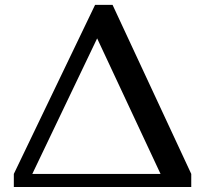

<svg xmlns="http://www.w3.org/2000/svg" viewBox="-20 -752 825 772"><path d="M35.6 0H749V-52.7L432.6 -732.4H362.3L35.6 -52.7ZM109.9 -52.7 370.6 -597.7 625.5 -52.7Z"/></svg>

Font: Arbutus Slab
Style: Regular
Weight: 400
Designer: Karolina Lach
Foundry: Karolina Lach
Version: Version 1.001